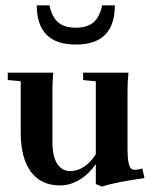

<svg xmlns="http://www.w3.org/2000/svg" viewBox="-20 -688 574 724"><path d="M266.1 -520Q118.7 -520 118.7 -668H166.5Q175.8 -624 199.2 -603.8Q222.7 -583.5 265.6 -583.5Q309.1 -583.5 332.5 -603.8Q356 -624 365.2 -668H413.1Q413.1 -520 266.1 -520ZM206.1 11.2Q134.3 11.2 96.2 -40.8Q58.1 -92.8 58.1 -188V-381.8L9.3 -386.2V-414.1H180.7Q177.7 -373 177.7 -349.1V-152.8Q177.7 -99.1 195.3 -71Q212.9 -43 245.1 -43Q271.5 -42.5 296.6 -59.1Q321.8 -75.7 341.3 -106.4V-381.3L293.5 -386.2V-414.1H464.4Q460.9 -376 460.9 -349.1V-123.5Q460.9 -92.3 464.8 -74.7Q468.8 -57.1 473.9 -52.5Q479 -47.9 486.8 -47.9Q502.4 -47.9 516.6 -52.7L524.9 -16.6Q411.1 -0.5 365.2 15.6L341.3 6.3V-69.3Q314.9 -31.2 279.5 -10Q244.1 11.2 206.1 11.2Z"/></svg>

Font: Elstob 18pt
Style: Bold
Weight: 700
Designer: Peter S. Baker
Version: Version 1.015